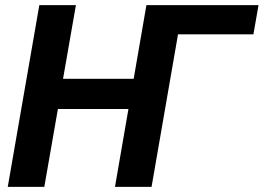

<svg xmlns="http://www.w3.org/2000/svg" viewBox="-20 -731 1031 751"><path d="M276.9 -710.9H133.8L10.3 0H153.3L206.5 -304.7H482.4L429.7 0H572.8L676.3 -596.7H971.2L991.2 -710.9H552.7L502.9 -422.9H226.6Z"/></svg>

Font: Roboto
Style: Bold Italic
Weight: 700
Italic angle: -12°
Designer: Google
Version: Version 2.137; 2017